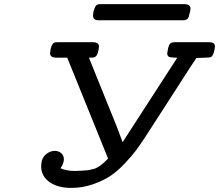

<svg xmlns="http://www.w3.org/2000/svg" viewBox="-20 -898 1060 929"><path d="M179.2 -92.8Q179.2 -129.9 199.7 -148.9Q220.2 -168 245.1 -168Q263.2 -168 276.1 -157Q289.1 -146 289.1 -127Q289.1 -107.9 272.9 -84Q300.8 -70.8 342.8 -70.8Q358.9 -70.8 373 -72Q387.2 -73.2 397.7 -73.7Q408.2 -74.2 418.2 -77.1Q428.2 -80.1 434.6 -81.1Q440.9 -82 449 -86.9Q457 -91.8 460.4 -93.5Q463.9 -95.2 471.4 -101.6Q479 -107.9 481.4 -109.9Q483.9 -111.8 492.4 -120.4Q501 -128.9 502.9 -130.9L305.2 -619.1H252Q222.2 -619.1 222.2 -641.1Q226.1 -684.1 243.2 -691.9Q246.1 -693.8 261.2 -693.8H429.2Q459 -693.8 459 -672.9Q455.1 -632.8 441.9 -624Q436 -619.1 423.8 -619.1H410.2L545.9 -283.2L573.2 -210L837.9 -619.1Q834 -619.1 827.4 -619.1Q820.8 -619.1 817.4 -619.6Q814 -620.1 808.6 -620.6Q803.2 -621.1 800 -622.1Q796.9 -623 794.4 -625.5Q792 -627.9 790.5 -631.3Q789.1 -634.8 789.1 -640.1Q789.1 -644 793.9 -667Q797.9 -682.1 804 -687.5Q810.1 -692.9 823.2 -693.8H992.2Q1020 -693.8 1020 -672.9Q1016.1 -632.8 1002 -623Q996.1 -619.1 976.1 -619.1Q960 -619.1 930.2 -617.2Q927.2 -612.3 900.9 -573.2L682.1 -233.9Q658.2 -197.8 639.6 -172.4Q621.1 -147 585.4 -108.9Q549.8 -70.8 514.9 -47.4Q480 -23.9 429.4 -6.3Q378.9 11.2 324.2 11.2Q259.3 11.2 219.2 -17.3Q179.2 -45.9 179.2 -92.8ZM430.2 -821.8Q430.2 -844.7 441.9 -867.2Q448.7 -878.4 464.8 -877.9H872.1Q901.9 -877.9 901.9 -856Q901.9 -848.1 897.9 -835.9Q897 -834 895.5 -826.4Q894 -818.8 893.1 -816.9Q892.1 -814.9 890.1 -810.5Q888.2 -806.2 885 -804.7Q881.8 -803.2 877.4 -801.5Q873 -799.8 866.2 -799.8H458Q430.2 -799.8 430.2 -821.8Z"/></svg>

Font: CMU Concrete
Style: BoldItalic
Weight: 700
Italic angle: -14.04°
Version: Version 0.7.0